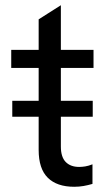

<svg xmlns="http://www.w3.org/2000/svg" viewBox="-20 -705 401 735"><path d="M264 10Q198 10 163 -24.5Q128 -59 128 -131V-631L213 -685V-144Q213 -104 231.5 -85Q250 -66 283 -66Q294 -66 306.5 -68Q319 -70 334 -76V-1Q317 4 300 7Q283 10 264 10ZM23 -445V-514H338V-445ZM27 -258V-319H335V-258Z"/></svg>

Font: TikTok Sans 24pt
Style: Regular
Weight: 400
Version: Version 4.000